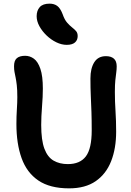

<svg xmlns="http://www.w3.org/2000/svg" viewBox="-20 -1020 719 1053"><path d="M359 13Q254 13 190.5 -30Q127 -73 98.5 -152.5Q70 -232 70 -340Q70 -381 72.5 -420Q75 -459 75 -487Q75 -528 72 -553.5Q69 -579 65.5 -595.5Q62 -612 59.5 -625.5Q57 -639 57 -657Q57 -688 72.5 -701Q88 -714 118 -714Q144 -714 166 -698Q188 -682 201.5 -642.5Q215 -603 215 -534Q215 -491 210.5 -435.5Q206 -380 206 -335Q206 -251 223.5 -204.5Q241 -158 274 -139Q307 -120 352 -120Q419 -120 451 -162.5Q483 -205 483 -305Q483 -362 481.5 -406Q480 -450 478 -493Q476 -536 476 -590Q476 -645 497 -678.5Q518 -712 561 -712Q589 -712 604.5 -698.5Q620 -685 620 -656Q620 -639 617.5 -621.5Q615 -604 612.5 -579.5Q610 -555 610 -516Q610 -463 613.5 -410.5Q617 -358 617 -298Q617 -206 589.5 -136Q562 -66 505 -26.5Q448 13 359 13ZM346 -774Q318 -774 289 -788Q260 -802 235.5 -825.5Q211 -849 196 -876.5Q181 -904 181 -931Q181 -962 198 -981Q215 -1000 252 -1000Q277 -1000 294 -987.5Q311 -975 324 -941Q334 -912 348 -896Q362 -880 375.5 -869.5Q389 -859 397.5 -849Q406 -839 406 -822Q406 -800 391 -787Q376 -774 346 -774Z"/></svg>

Font: Shantell Sans Normal
Style: Regular
Weight: 600
Designer: Stephen Nixon, Anya Danilova, Shantell Martin
Foundry: Arrow Type
Version: Version 1.009;[a7da0bfa3]